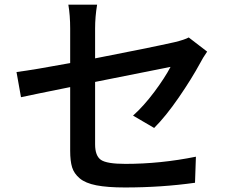

<svg xmlns="http://www.w3.org/2000/svg" viewBox="-20 -785 1017 835"><path d="M285.2 -128.9V-406.2Q129.9 -375 71.3 -362.3L51.8 -471.7Q127 -481.4 285.2 -510.7V-661.1Q285.2 -717.8 277.3 -764.6H402.3Q393.6 -711.9 393.6 -661.1V-531.2Q629.9 -577.1 739.3 -601.6Q783.2 -612.3 800.8 -622.1L880.9 -560.5Q861.3 -532.2 851.6 -512.7Q813.5 -442.4 757.3 -360.8Q701.2 -279.3 650.4 -228.5L558.6 -282.2Q605.5 -324.2 651.4 -385.7Q697.3 -447.3 721.7 -494.1L393.6 -428.7V-157.2Q393.6 -107.4 418.9 -89.8Q444.3 -72.3 525.4 -72.3Q677.7 -72.3 832 -103.5L828.1 9.8Q682.6 30.3 523.4 30.3Q447.3 30.3 399.4 21Q351.6 11.7 326.7 -9.3Q301.8 -30.3 293.5 -57.6Q285.2 -85 285.2 -128.9Z"/></svg>

Font: Min Sans SemiBold
Style: Regular
Weight: 600
Designer: Jinseong-Kim, NotoSansCJK, Nunito
Foundry: Jinseong-Kim
Version: Version 1.400;Glyphs 3.1.2 (3151)